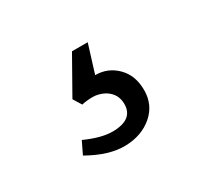

<svg xmlns="http://www.w3.org/2000/svg" viewBox="-66 -92 453 423"><g transform="rotate(-30 161.0 119.5)"><path d="M57 211 72 180Q112 198 140 198Q193 198 193 158Q193 132 170 118Q155 110 140 110Q125 110 112 113L99 92L151 0H191L169 71Q201 71 223.5 93.5Q246 116 246 153.5Q246 191 218.5 214.5Q191 238 149.5 239Q108 240 57 211Z"/></g></svg>

Font: Buenard
Style: Regular
Weight: 400
Designer: Gustavo Ibarra
Foundry: FontFuror
Version: Version 1.001 2011